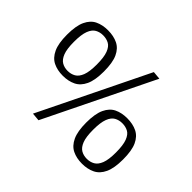

<svg xmlns="http://www.w3.org/2000/svg" viewBox="-156 -978 1232 1232"><g transform="rotate(45 460.0 -362.0)"><path d="M50 -509Q50 -589 71 -634Q92 -679 129.5 -697Q167 -715 217 -715Q268 -715 306 -696.5Q344 -678 364.5 -633.5Q385 -589 385 -509Q385 -430 364 -385Q343 -340 305 -321.5Q267 -303 217 -303Q167 -303 129.5 -321.5Q92 -340 71 -385Q50 -430 50 -509ZM114 -508Q114 -443 127.5 -408.5Q141 -374 164 -360.5Q187 -347 217 -347Q247 -347 270.5 -360.5Q294 -374 307.5 -408.5Q321 -443 321 -508Q321 -574 307.5 -609.5Q294 -645 270.5 -657.5Q247 -670 217 -670Q188 -670 164.5 -657Q141 -644 127.5 -609Q114 -574 114 -508ZM309 9 254 4 614 -733 669 -728ZM536 -197Q536 -277 557 -322Q578 -367 615.5 -385Q653 -403 703 -403Q754 -403 792 -384.5Q830 -366 850.5 -321.5Q871 -277 871 -197Q871 -118 850 -73Q829 -28 791 -9.5Q753 9 703 9Q653 9 615.5 -9.5Q578 -28 557 -73Q536 -118 536 -197ZM600 -196Q600 -131 613.5 -96.5Q627 -62 650 -48.5Q673 -35 703 -35Q733 -35 756.5 -48.5Q780 -62 793.5 -96.5Q807 -131 807 -196Q807 -262 793.5 -297.5Q780 -333 756.5 -345.5Q733 -358 703 -358Q674 -358 650.5 -345Q627 -332 613.5 -297Q600 -262 600 -196Z"/></g></svg>

Font: Georama
Style: Regular
Weight: 400
Designer: Jean-Baptiste Levee
Foundry: Production Type
Version: Version 1.000